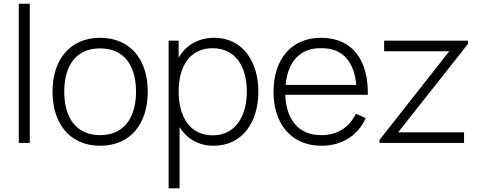

<svg xmlns="http://www.w3.org/2000/svg" viewBox="-20 -786 2636 1056"><path d="M83.3 0V-765.6H143.8V0Z M530.2 15.6C696.9 15.6 792.7 -104.2 792.7 -282.3C792.7 -456.3 699 -578.1 530.2 -578.1C366.7 -578.1 268.8 -459.4 268.8 -282.3C268.8 -107.3 363.5 15.6 530.2 15.6ZM728.1 -282.3C728.1 -140.6 663.5 -42.7 530.2 -42.7C400 -42.7 333.3 -137.5 333.3 -282.3C333.3 -421.9 395.8 -519.8 530.2 -519.8C662.5 -519.8 728.1 -426 728.1 -282.3Z M1159.4 -578.1C1068.8 -578.1 1002.1 -536.5 962.5 -468.8V-562.5H907.3V250H967.7V-86.5C1007.3 -24 1070.8 15.6 1154.2 15.6C1312.5 15.6 1401 -113.5 1401 -282.3C1401 -449 1312.5 -578.1 1159.4 -578.1ZM1150 -41.7C1024 -41.7 962.5 -144.8 962.5 -282.3C962.5 -421.9 1025 -520.8 1149 -520.8C1277.1 -520.8 1337.5 -417.7 1337.5 -282.3C1337.5 -145.8 1274 -41.7 1150 -41.7Z M1549 -264.6H2003.1C2006.3 -451 1921.9 -578.1 1745.8 -578.1C1580.2 -578.1 1484.4 -458.3 1484.4 -280.2C1484.4 -107.3 1580.2 15.6 1747.9 15.6C1857.3 15.6 1946.9 -37.5 1991.7 -136.5L1937.5 -160.4C1899 -82.3 1833.3 -42.7 1745.8 -42.7C1620.8 -42.7 1554.2 -129.2 1549 -264.6ZM1745.8 -520.8C1867.7 -522.9 1928.1 -443.8 1939.6 -318.8H1551C1561.5 -439.6 1625 -522.9 1745.8 -520.8Z M2532.3 -58.3H2169.8L2554.2 -544.8V-562.5H2092.7V-504.2H2451L2066.7 -15.6V0H2532.3Z"/></svg>

Font: Manrope3 Light
Style: Regular
Weight: 300
Designer: Mikhail Sharanda
Foundry: Mikhail Sharanda
Version: Version 3.000;PS 003.000;hotconv 1.0.88;makeotf.lib2.5.64775